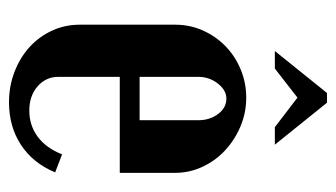

<svg xmlns="http://www.w3.org/2000/svg" viewBox="-176 -544 729 416"><g transform="rotate(90 188.0 -335.5)"><path d="M33 -351Q33 -383 45.5 -411Q58 -439 79.5 -460Q101 -481 130 -493Q159 -505 191 -505Q224 -505 253.5 -492.5Q283 -480 305.5 -459Q328 -438 341 -410Q354 -382 354 -351V-231H146V-98Q146 -71 166.5 -53Q187 -35 219 -35Q251 -35 275.5 -53Q300 -71 314 -106L353 -91Q333 -43 293.5 -17Q254 9 201 9Q166 9 135 -3Q104 -15 81.5 -35.5Q59 -56 46 -84Q33 -112 33 -144ZM240 -274V-401Q240 -426 226.5 -444Q213 -462 193 -462Q175 -462 160.5 -443.5Q146 -425 146 -401V-274ZM181 -680H202L293 -567H255L191 -616L128 -567H90Z"/></g></svg>

Font: Moniqa ExtBd Paragraph
Style: Regular
Weight: 800
Designer: Rajesh Rajput
Foundry: Rajesh Rajput
Version: Version 1.000